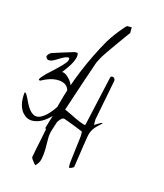

<svg xmlns="http://www.w3.org/2000/svg" viewBox="-131 -962 944 1105"><g transform="rotate(15 341.5 -410.0)"><path d="M56.2 -212.9Q41.5 -224.4 32.7 -239.6Q23.9 -254.8 19.6 -272.1Q15.4 -289.3 15.1 -307.4Q14.8 -325.5 16.5 -342.8Q21.6 -346.2 27.3 -338.2Q32.9 -330.1 39.5 -316.6Q46 -303.1 54.2 -286.4Q62.5 -269.8 73 -256Q83.5 -242.2 97.1 -233.9Q110.7 -225.5 127.8 -228.7Q144.8 -231.9 166.1 -248.8Q187.4 -265.8 214 -302.5Q249.8 -352 252.6 -389Q255.5 -426.1 235 -445.1Q214.6 -464 174.9 -462Q135.1 -460 85.7 -432.4Q73.3 -432.4 78.1 -441.6Q82.9 -450.8 97.1 -465.7Q111.3 -480.7 131.4 -498.8Q151.6 -516.9 169.8 -534.7Q187.9 -552.5 201 -567.7Q214 -583 214 -592.2V-601.9Q205.5 -604.8 194.2 -600.8Q182.8 -596.8 170.3 -589.6Q157.8 -582.4 145.3 -574.3Q132.9 -566.3 121.5 -562Q110.2 -557.7 100.8 -559.1Q91.4 -560.6 85.7 -572Q83.5 -576.6 85.7 -581.5Q88 -586.4 91.7 -590.7Q95.4 -595 99.4 -597.9L105.6 -601.9Q113 -604.2 131.2 -610.3Q149.3 -616.3 169.8 -622.6Q190.2 -628.9 208.4 -634.4Q226.5 -639.9 233.3 -642.2Q235.6 -642.7 243.3 -642.7Q250.9 -642.7 253.2 -642.2Q257.7 -626.1 251.8 -607.7Q245.8 -589.3 235.6 -571.8Q225.4 -554.2 213.5 -538.4Q201.5 -522.6 194.2 -512.3Q201 -514.6 210.3 -510Q219.7 -505.4 223.7 -501.9Q249.8 -480.7 261.2 -453.7Q272.5 -426.7 271.7 -397.6Q270.8 -368.6 260 -339.6Q249.2 -310.6 231.6 -285Q214 -259.4 191.9 -239.3Q169.8 -219.2 145.9 -208.6Q122.1 -198 98.8 -198Q75.5 -198 56.2 -212.9ZM157.5 10.9Q155.9 9 155.9 2.7Q155.9 -3.6 157.5 -5.6L164.3 -42.5Q169.7 -67.8 176.2 -99.3Q182.6 -130.9 189.5 -165.9Q196.4 -200.8 203.2 -232.4Q210.1 -264 215.5 -289.2Q220.8 -314.5 223.8 -326.1Q237.6 -380.5 256.3 -436.4Q275 -492.2 297.5 -546.2Q320 -600.1 345.2 -651.1Q370.3 -702.1 396.3 -747.7Q403.9 -760.3 418 -780.7Q432.1 -801.1 447 -819.6Q461.9 -838.1 473.7 -851.7Q485.5 -865.3 488.6 -865.3H515.3V-831.3Q508.4 -822.5 491.3 -798.7Q474.1 -774.9 455 -748.2Q435.9 -721.5 419.2 -697.2Q402.4 -672.9 396.3 -663.2Q394 -660.3 390.2 -653.5Q386.4 -646.7 382.2 -638.4Q378 -630.2 374.1 -622.9Q370.3 -615.6 369.6 -612.7Q364.2 -596.2 352.4 -562.2Q340.6 -528.2 326.1 -485Q311.6 -441.7 295.9 -394.1Q280.3 -346.5 265.8 -302.8Q251.3 -259.1 240.2 -224.6Q229.2 -190.2 223.8 -173.6Q215.5 -148.4 216.2 -117.8Q217 -87.2 216.6 -57.1Q216.2 -27 210.5 0.2Q204.8 27.4 184.2 44.9Q182.6 44 178.5 39.1Q174.3 34.2 170.1 28.9Q165.9 23.6 162 18.2Q158.2 12.9 157.5 10.9ZM374.9 -25Q375.4 -28.8 376.8 -40.8Q378.2 -52.8 380.1 -68.3Q382 -83.8 384.2 -101.8Q386.3 -119.8 388.3 -135.3Q390.2 -150.7 391.5 -162.7Q392.9 -174.7 393.4 -178.5Q393.4 -180.4 393.7 -185.2Q394 -189.9 394 -195Q394 -200 393.7 -204.8Q393.4 -209.5 393.4 -211.4Q387.4 -213.9 371.3 -220.5Q355.3 -227.2 337 -234.1Q318.7 -241.1 302.3 -247.4Q286 -253.7 279.4 -255.6Q269.1 -258.8 259.8 -250.5Q250.5 -242.3 242.1 -228.8Q233.6 -215.2 226 -200.3Q218.3 -185.5 211.5 -175.7Q204.7 -165.9 197.9 -165Q191.1 -164 185.1 -178.5Q187.8 -186.7 192.7 -203.8Q197.6 -220.9 204.1 -242.7Q210.7 -264.4 218.1 -288.1Q225.4 -311.8 232 -333.6Q238.5 -355.4 243.7 -372.5Q248.9 -389.5 251.6 -397.7Q253.2 -403.4 257.3 -412.3Q261.4 -421.1 266.9 -426.8Q272.3 -432.5 278.3 -432.2Q284.3 -431.8 289.2 -419.8Q287.6 -414.8 283.5 -402.5Q279.4 -390.2 274.8 -376.3Q270.2 -362.4 266.3 -349.7Q262.5 -337.1 261.4 -332Q260.3 -328.9 260.3 -321Q260.3 -313.1 261.4 -310.6Q265.8 -309.9 278.1 -304.6Q290.3 -299.2 305.6 -291.6Q320.9 -284 337.8 -275.8Q354.7 -267.6 368.9 -261.9Q383.1 -256.2 392.6 -253.7Q402.2 -251.2 403.3 -255.6L469.3 -551.2Q470.9 -559.4 476.1 -561.3Q481.3 -563.2 486.7 -561Q492.2 -558.8 495.7 -553.1Q499.3 -547.4 497.6 -539.9L450.7 -299.2V-266.3Q452.9 -267.6 458.1 -270.8Q463.3 -273.9 469.3 -277.4Q475.3 -280.9 480.4 -284Q485.6 -287.2 487.8 -288.5H497.6Q483.4 -275.8 472.5 -265.4Q461.6 -255 453.4 -243.9Q445.3 -232.9 439.8 -219.9Q434.3 -207 431.6 -189.3Q430.5 -182.3 428.1 -167.8Q425.6 -153.3 422.9 -134.9Q420.2 -116.6 417.2 -96.1Q414.2 -75.6 411.4 -57.3Q408.7 -38.9 406.5 -24.4Q404.3 -9.9 403.3 -2.9Q401.1 -1 397.8 1.2Q394.5 3.4 390.4 5.3Q386.3 7.2 382.3 8.1Q378.2 9.1 374.9 7.8Q374.9 5.9 374.6 1.2Q374.3 -3.6 374.3 -8.6Q374.3 -13.7 374.6 -18.4Q374.9 -23.1 374.9 -25Z"/></g></svg>

Font: Over the Rainbow
Style: Regular
Weight: 400
Designer: Kimberly Geswein
Foundry: Kimberly Geswein
Version: Version 1.002 2010